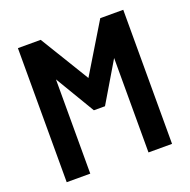

<svg xmlns="http://www.w3.org/2000/svg" viewBox="-125 -821 932 942"><g transform="rotate(-20 341.0 -350.0)"><path d="M66 0H189V-492L312 -286H370L493 -493V0H616V-700H496L341 -444L185 -700H66Z"/></g></svg>

Font: Vanilla Cream
Style: Bold
Weight: 700
Designer: Jeremy Tribby, Jinavaṁso
Foundry: Tribby Type
Version: Version 1.422;Glyphs 3.1.2 (3151)